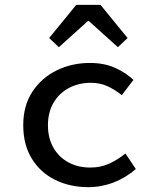

<svg xmlns="http://www.w3.org/2000/svg" viewBox="-20 -761 640 793"><path d="M345 12Q269 12 208 -18Q147 -48 111.5 -105.5Q76 -163 76 -244Q76 -325 114 -382.5Q152 -440 214.5 -470.5Q277 -501 351 -501Q411 -501 456 -480.5Q501 -460 531 -431L483 -368Q453 -392 422.5 -405.5Q392 -419 356 -419Q304 -419 263.5 -397Q223 -375 200.5 -335.5Q178 -296 178 -244Q178 -191 200 -152Q222 -113 261.5 -91Q301 -69 353 -69Q397 -69 433 -86Q469 -103 498 -127L541 -63Q500 -27 449.5 -7.5Q399 12 345 12ZM223 -566 183 -604 295 -741H395L507 -604L467 -566L347 -674H343Z"/></svg>

Font: Source Code Pro ExtraLight Medium
Style: Regular
Weight: 500
Monospace: yes
Version: Version 1.018;hotconv 1.0.116;makeotfexe 2.5.65601